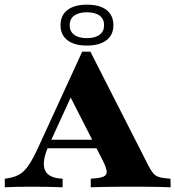

<svg xmlns="http://www.w3.org/2000/svg" viewBox="-34 -794 743 814"><path d="M172.6 -177.4Q144.4 -113.7 154.4 -79Q164.5 -44.4 213.7 -37.9L231.5 -36.3V0Q193.5 -1.6 161.7 -2Q129.8 -2.4 98.4 -2.4Q68.5 -2.4 41.1 -2Q13.7 -1.6 -13.7 0V-36.3L1.6 -38.7Q30.6 -43.5 50.8 -56Q71 -68.5 89.1 -96Q107.3 -123.4 129.8 -172.6L314.5 -575H349.2L596 -90.3Q605.6 -71.8 614.5 -60.9Q623.4 -50 635.1 -45.2Q646.8 -40.3 664.5 -38.7L688.7 -36.3L689.5 0Q673.4 -0.8 651.6 -1.2Q629.8 -1.6 606.5 -2Q583.1 -2.4 562.1 -2.4H550.8H542.7Q519.4 -2.4 493.5 -2.4Q467.7 -2.4 441.5 -2Q415.3 -1.6 391.9 -1.2Q368.5 -0.8 350.8 0V-36.3L376.6 -38.7Q409.7 -41.9 416.5 -56Q423.4 -70.2 403.2 -110.5L252.4 -406.5L279 -409.7ZM146.8 -165.3 163.7 -201.6H404.8L423.4 -165.3ZM333.9 -600.8Q281.5 -600.8 252 -623.4Q222.6 -646 222.6 -687.1Q222.6 -729 252 -751.6Q281.5 -774.2 334.7 -774.2Q388.7 -774.2 417.7 -751.6Q446.8 -729 446.8 -687.1Q446.8 -646 417.3 -623.4Q387.9 -600.8 333.9 -600.8ZM333.9 -632.3Q369.4 -632.3 388.3 -646.8Q407.3 -661.3 407.3 -687.1Q407.3 -713.7 388.3 -727.8Q369.4 -741.9 333.9 -741.9Q300 -741.9 280.6 -727.8Q261.3 -713.7 261.3 -687.1Q261.3 -661.3 280.2 -646.8Q299.2 -632.3 333.9 -632.3Z"/></svg>

Font: Playfair 9pt Black
Style: Regular
Weight: 900
Designer: Claus Eggers Sørensen
Foundry: Claus Eggers Sørensen
Version: Version 2.203